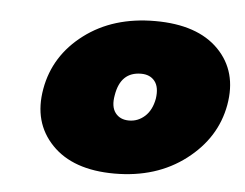

<svg xmlns="http://www.w3.org/2000/svg" viewBox="-36 -752 570 447"><g transform="rotate(5 248.5 -528.0)"><path d="M310 -709Q409 -709 458.5 -658.5Q508 -608 494 -529Q480 -451 412 -399Q344 -347 246 -347Q149 -347 99.5 -398.5Q50 -450 64 -529Q78 -608 145 -658.5Q212 -709 310 -709ZM327 -529Q331 -556 320 -570Q309 -584 288 -584Q240 -584 231 -529Q226 -502 237 -487.5Q248 -473 269 -473Q290 -473 306 -487.5Q322 -502 327 -529Z"/></g></svg>

Font: Poppins Black
Style: Italic
Weight: 900
Italic angle: -10°
Designer: Ninad Kale (Devanagari), Jonny Pinhorn (Latin)
Foundry: Indian Type Foundry
Version: Version 3.200;PS 1.000;hotconv 16.6.54;makeotf.lib2.5.65590